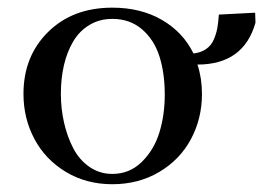

<svg xmlns="http://www.w3.org/2000/svg" viewBox="-20 -472 726 499"><path d="M41 -228Q41 -325.7 105 -388.9Q168.9 -452.1 272 -452.1Q345.7 -452.1 400.6 -420.4Q455.6 -388.7 482.9 -333Q502.4 -335.4 515.6 -344.5Q528.8 -353.5 535.4 -368.7Q542 -383.8 544.7 -398.4Q547.4 -413.1 548.8 -434.1L643.1 -439L644 -413.1Q613.3 -304.2 493.2 -304.2Q504.9 -268.6 504.9 -228Q504.9 -163.6 476.1 -110.1Q447.3 -56.6 393.6 -24.9Q339.8 6.8 272 6.8Q204.6 6.8 151.4 -25.1Q98.1 -57.1 69.6 -110.6Q41 -164.1 41 -228ZM138.2 -228Q138.2 -189.5 146.5 -153.1Q154.8 -116.7 170.4 -86.7Q186 -56.6 212.4 -38.3Q238.8 -20 272 -20Q316.9 -20 348.6 -51.3Q380.4 -82.5 394.3 -127.9Q408.2 -173.3 408.2 -226.1Q408.2 -282.2 394.3 -325.7Q380.4 -369.1 348.9 -396Q317.4 -422.9 272 -422.9Q238.8 -422.9 212.6 -407.2Q186.5 -391.6 170.4 -364.5Q154.3 -337.4 146.2 -302.7Q138.2 -268.1 138.2 -228Z"/></svg>

Font: Dehuti
Style: Bold
Weight: 700
Version: Version 1.2